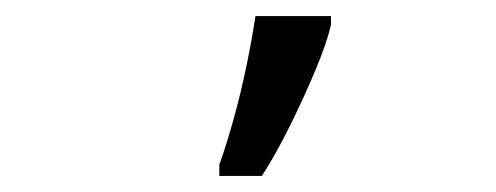

<svg xmlns="http://www.w3.org/2000/svg" viewBox="-20 -825 617 239"><path d="M253 -620Q262 -645 271 -677.5Q280 -710 287 -744Q294 -778 298 -805H392V-794Q387 -772 373 -738.5Q359 -705 341.5 -669.5Q324 -634 306 -606H253Z"/></svg>

Font: TSCustom
Style: Regular
Weight: 400
Designer: Monotype Design Team
Foundry: Monotype Imaging Inc.
Version: Version 2.004; ttfautohint (v1.8.3) -l 8 -r 50 -G 200 -x 14 